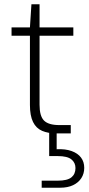

<svg xmlns="http://www.w3.org/2000/svg" viewBox="-20 -624 414 898"><path d="M244 0Q205 0 177 -12Q149 -24 134.5 -53.5Q120 -83 120 -133V-457H34V-496H120L127 -604H165V-496H323V-457H165V-134Q165 -81 186 -60Q207 -39 258 -39H311V0ZM175 254V221H250Q295 221 314 205.5Q333 190 333 162Q333 137 314 121.5Q295 106 250 106H210V-8H245V74Q286 72 315 82.5Q344 93 359 113Q374 133 374 161Q374 188 360.5 209Q347 230 322 242Q297 254 261 254Z"/></svg>

Font: DM Sans 24pt ExtraLight
Style: Regular
Weight: 250
Designer: Colophon Foundry, Jonny Pinhorn
Foundry: Colophon Foundry
Version: Version 4.004;gftools[0.9.30]